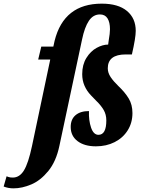

<svg xmlns="http://www.w3.org/2000/svg" viewBox="-153 -791 770 1051"><path d="M-133 230 -117 174Q-115 175 -106 178Q-97 181 -83 181Q-46 181 -22 142Q2 103 22 9L122 -465H56L73 -536H139L146 -568Q197 -771 404 -771Q494 -771 542 -731Q590 -691 590 -622Q590 -584 569 -493H535Q437 -493 437 -417Q437 -392 453 -368.5Q469 -345 495 -320Q531 -286 551.5 -252Q572 -218 572 -172Q572 -119 546 -77.5Q520 -36 474.5 -13Q429 10 372 10Q309 10 271.5 -18.5Q234 -47 234 -96Q234 -138 260.5 -160.5Q287 -183 334 -183Q332 -132 345.5 -92.5Q359 -53 386 -53Q429 -53 429 -132Q429 -164 414.5 -189Q400 -214 373 -240Q368 -245 345 -269Q322 -293 309.5 -322Q297 -351 297 -385Q297 -437 320 -474Q343 -511 376 -529Q409 -547 439 -547L442 -569Q449 -609 449 -631Q449 -669 435.5 -690.5Q422 -712 394 -712Q357 -712 333.5 -677Q310 -642 296 -574L172 8Q154 93 111.5 145Q69 197 18.5 218.5Q-32 240 -79 240Q-108 240 -133 230Z"/></svg>

Font: Noto Serif CondExtraBold
Style: Italic
Weight: 800
Width: 3
Italic angle: -12°
Designer: Monotype Design Team
Foundry: Monotype Imaging Inc.
Version: Version 1.001